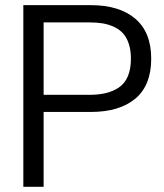

<svg xmlns="http://www.w3.org/2000/svg" viewBox="-20 -719 632 739"><path d="M69.8 0V-699.2H329.1Q439.5 -699.2 500.7 -647Q562 -594.7 562 -493.2Q562 -390.6 501 -339.4Q439.9 -288.1 329.1 -288.1H147.9V0ZM147.9 -354H323.2Q358.9 -354 386.2 -360.4Q413.6 -366.7 436.5 -381.6Q459.5 -396.5 471.7 -424.6Q483.9 -452.6 483.9 -493.2Q483.9 -525.9 475.6 -550.8Q467.3 -575.7 453.1 -591.1Q439 -606.4 418 -616Q397 -625.5 374.3 -629.2Q351.6 -632.8 323.2 -632.8H147.9Z"/></svg>

Font: Prompt Light
Style: Regular
Weight: 300
Designer: Katatrad Team
Foundry: CadsonDemak
Version: Version 1.000;PS 001.000;hotconv 1.0.88;makeotf.lib2.5.64775